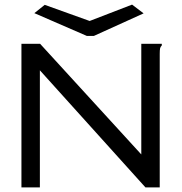

<svg xmlns="http://www.w3.org/2000/svg" viewBox="-20 -813 790 833"><path d="M73 -623H154L593 -143V-623H682V-616Q676 -610 674.5 -603Q673 -596 673 -579V0H611L153 -508V0H73ZM553 -793 603 -755 387 -657H357L129 -756L174 -792L369 -722Z"/></svg>

Font: Inconsolata ExtraExpanded
Style: Regular
Weight: 400
Width: 8
Monospace: yes
Designer: Raph Levien, Cyreal, Brenton Simpson
Foundry: Raph Levien, Cyreal, Google
Version: Version 3.000; ttfautohint (v1.8.2.53-6de2)